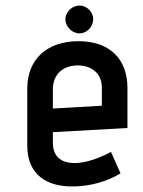

<svg xmlns="http://www.w3.org/2000/svg" viewBox="-20 -658 515 690"><path d="M379 -112C258 -48 170 -62 170 -144V-183L438 -198V-342C438 -447 373 -510 262 -510C153 -510 78 -449 78 -339V-134C78 -30 149 15 248 12C305 11 366 -6 413 -35ZM346 -278 170 -268V-338C170 -386 201 -423 261 -423C298 -423 346 -403 346 -343ZM266 -538C292 -538 315 -562 315 -589C315 -615 292 -638 266 -638C239 -638 215 -615 215 -589C215 -562 239 -538 266 -538Z"/></svg>

Font: Advent Pro
Style: SemiBold
Weight: 600
Designer: Andreas Kalpakidis
Foundry: Andreas Kalpakidis
Version: Version 2.002 2008